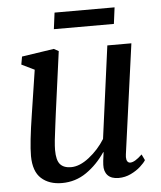

<svg xmlns="http://www.w3.org/2000/svg" viewBox="-52 -755 680 811"><g transform="rotate(-5 288.0 -350.0)"><path d="M57.5 -115Q57.5 -170.5 76.5 -291L105 -477L50.5 -503.5L56.5 -537L193 -557.5L213 -546.5L178 -288Q173.5 -252 171.5 -237.5Q161 -162 161 -131.5Q161 -88 176.2 -70.8Q191.5 -53.5 222.5 -53.5Q259 -53.5 299.2 -85Q339.5 -116.5 367 -160.5L419.5 -552.5H521.5L457.5 -87.5Q456.5 -78.5 456.5 -75.5Q456.5 -63.5 461 -57.2Q465.5 -51 473 -51Q482.5 -51 494.5 -58Q506.5 -65 523.5 -81L535.5 -56Q529 -45 512 -29.5Q495 -14 470.5 -2.2Q446 9.5 418.5 9.5Q387.5 9.5 372.2 -7Q357 -23.5 358.5 -51.5Q358 -59 364.5 -104L363 -105Q329 -54.5 282.5 -22.2Q236 10 178.5 10Q124 10 91 -19.8Q58 -49.5 57.5 -115ZM200.5 -640.5 209.5 -710H464L455 -640.5Z"/></g></svg>

Font: Merriweather Text
Style: Italic
Weight: 400
Italic angle: -7.8°
Designer: Eben Sorkin
Foundry: Eben Sorkin
Version: Version 2.100